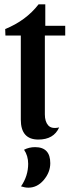

<svg xmlns="http://www.w3.org/2000/svg" viewBox="-20 -629 325 886"><path d="M5 -465 4 -495Q100 -534 158 -609H189V-510H281V-465H187V-101Q187 -68 202.5 -50.5Q218 -33 253 -41Q228 15 157 15Q76 15 76 -77V-465ZM142 50Q212 50 212 124Q212 166 182 201.5Q152 237 111 237Q95 237 77 231Q110 183 110 127Q110 90 91 62Q114 50 142 50Z"/></svg>

Font: Sansita
Style: Regular
Weight: 400
Designer: Pablo Cosgaya
Foundry: Omnibus-Type
Version: Version 1.006;hotconv 1.0.109;makeotfexe 2.5.65596